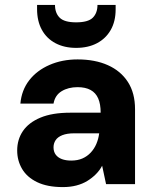

<svg xmlns="http://www.w3.org/2000/svg" viewBox="-20 -750 626 782"><path d="M236 12Q173 12 131.5 -8Q90 -28 70 -62Q50 -96 50 -137Q50 -182 73.5 -216.5Q97 -251 145 -271Q193 -291 266 -291H390Q390 -326 380 -349Q370 -372 349 -383.5Q328 -395 296 -395Q258 -395 231 -378.5Q204 -362 198 -328H63Q68 -383 99 -423Q130 -463 181.5 -485.5Q233 -508 296 -508Q367 -508 419.5 -484.5Q472 -461 501 -416Q530 -371 530 -305V0H412L396 -75Q386 -56 370.5 -40.5Q355 -25 335.5 -13Q316 -1 291 5.5Q266 12 236 12ZM270 -96Q296 -96 315.5 -104.5Q335 -113 349.5 -128.5Q364 -144 372.5 -164Q381 -184 384 -207H282Q253 -207 234 -199.5Q215 -192 206.5 -179Q198 -166 198 -150Q198 -132 207 -120Q216 -108 232 -102Q248 -96 270 -96ZM290 -555Q242 -555 206 -574Q170 -593 150.5 -628.5Q131 -664 131 -713V-730H204Q204 -697 223 -678Q242 -659 290 -659Q339 -659 358 -678Q377 -697 377 -730H451V-712Q451 -663 431 -628Q411 -593 375 -574Q339 -555 290 -555Z"/></svg>

Font: DM Sans 24pt ExtraBold
Style: Regular
Weight: 800
Designer: Colophon Foundry, Jonny Pinhorn
Foundry: Colophon Foundry
Version: Version 4.004;gftools[0.9.30]